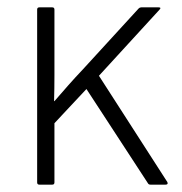

<svg xmlns="http://www.w3.org/2000/svg" viewBox="-20 -502 495 522"><path d="M87 0Q81 0 81 -6V-476Q81 -482 87 -482H122Q128 -482 128 -476V-367Q128 -332 128 -297Q128 -262 127 -227H128Q147 -249 166 -270.5Q185 -292 205 -313L357 -479Q360 -482 364 -482H411Q420 -482 413 -475L249 -296L435 -7Q438 0 430 0H389Q384 0 382 -4L215 -260L128 -167V-6Q128 0 122 0Z"/></svg>

Font: Sofia Sans Semi Condensed Light
Style: Regular
Weight: 300
Designer: Botio Nikoltchev, Ani Petrova
Foundry: lettersoup
Version: Version 4.100; ttfautohint (v1.8.4.7-5d5b)